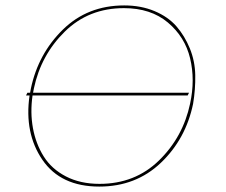

<svg xmlns="http://www.w3.org/2000/svg" viewBox="-20 -683 835 708"><path d="M438 -663Q500 -663 550 -642Q600 -621 630.5 -586Q661 -551 680 -504.5Q699 -458 700 -406Q701 -354 692 -300Q665 -170 573 -82.5Q481 5 346 5Q204 5 136.5 -93.5Q69 -192 89 -331H76L81 -341H91L94 -357Q121 -485 212 -574Q303 -663 438 -663ZM681 -301Q700 -389 681 -468Q662 -547 599 -600Q536 -653 437 -653Q307 -653 219 -566.5Q131 -480 105 -357L102 -341H677L672 -331H100Q91 -268 101.5 -210.5Q112 -153 141 -106.5Q170 -60 223 -32.5Q276 -5 347 -5Q478 -5 566.5 -91.5Q655 -178 681 -301Z"/></svg>

Font: EauTestInfant Hairline
Style: Italic
Weight: 250
Italic angle: -12°
Designer: Christian Thalmann (Catharsis Fonts)
Version: Version 0.001;PS 000.001;hotconv 1.0.88;makeotf.lib2.5.64775